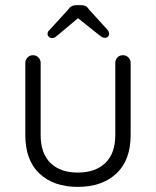

<svg xmlns="http://www.w3.org/2000/svg" viewBox="-20 -724 609 751"><path d="M461 -508Q474 -508 482.5 -499Q491 -490 491 -478V-196Q491 -97 435 -45Q379 7 284 7Q190 7 134.5 -45Q79 -97 79 -196V-478Q79 -490 87.5 -499Q96 -508 109 -508Q122 -508 130.5 -499Q139 -490 139 -478V-196Q139 -124 177.5 -86.5Q216 -49 284 -49Q353 -49 392 -86.5Q431 -124 431 -196V-478Q431 -490 439 -499Q447 -508 461 -508ZM296 -662 209 -589Q202 -583 196.5 -579Q191 -575 183 -575Q176 -575 171 -580Q166 -585 166 -591Q166 -595 167.5 -599Q169 -603 174 -607L247 -687Q258 -704 280 -704H296Q307 -704 314.5 -700.5Q322 -697 328 -687L400 -608Q404 -603 405.5 -599.5Q407 -596 407 -591Q407 -586 402.5 -581Q398 -576 391 -576Q383 -576 377 -580Q371 -584 364 -590L275 -661Z"/></svg>

Font: zvoove
Style: Regular
Weight: 400
Designer: Vernon Adams (Nunito) & Andrew Paglinawan (Quicksand)
Foundry: zvoove
Version: Version 3.006